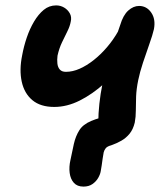

<svg xmlns="http://www.w3.org/2000/svg" viewBox="-20 -537 610 711"><path d="M289 154Q266 154 253.5 140Q241 126 238 103.5Q235 81 241 55Q247 25 253.5 -4Q260 -33 274 -55Q287 -76 317.5 -89Q348 -102 389 -109L348 -30Q344 -51 344 -83.5Q344 -116 348 -153Q352 -190 359 -224Q364 -248 372.5 -278.5Q381 -309 391 -341Q401 -373 410 -400.5Q419 -428 425 -444Q436 -481 455 -498Q474 -515 495 -515Q523 -515 540 -490.5Q557 -466 550 -429Q545 -407 533 -373.5Q521 -340 509.5 -305Q498 -270 492 -241Q485 -207 484 -179Q483 -151 483 -127.5Q483 -104 479 -83Q473 -58 460 -42Q447 -26 429.5 -16Q412 -6 392 1Q377 5 371.5 12Q366 19 364 27Q362 38 360 51Q358 64 356.5 76Q355 88 353 97Q351 109 343.5 122Q336 135 322.5 144.5Q309 154 289 154ZM181 -141Q130 -141 100 -166Q70 -191 60.5 -234.5Q51 -278 62 -332Q68 -365 79 -397.5Q90 -430 106 -457Q122 -484 142 -500.5Q162 -517 188 -517Q204 -517 217.5 -509Q231 -501 238.5 -487.5Q246 -474 242 -457Q239 -440 229.5 -421Q220 -402 209.5 -380Q199 -358 193 -331Q191 -316 192.5 -302Q194 -288 201.5 -279.5Q209 -271 224 -271Q249 -271 275 -282.5Q301 -294 327 -314.5Q353 -335 376.5 -362.5Q400 -390 418 -422L452 -320Q412 -269 367 -228.5Q322 -188 275 -164.5Q228 -141 181 -141Z"/></svg>

Font: Shantell Sans SemiBold
Style: Italic
Weight: 600
Italic angle: -11°
Designer: Stephen Nixon, Anya Danilova, Shantell Martin
Foundry: Arrow Type
Version: Version 1.011;[c5ecc13dd]